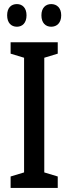

<svg xmlns="http://www.w3.org/2000/svg" viewBox="-20 -921 336 941"><path d="M15 -846C15 -809 35 -790 63 -790C90 -790 110 -809 110 -846C110 -882 90 -901 63 -901C35 -901 15 -883 15 -846ZM183 -846C183 -809 203 -790 231 -790C259 -790 280 -809 280 -846C280 -882 259 -901 231 -901C204 -901 183 -883 183 -846ZM263 0V-56L197 -76V-638L263 -658V-714H32V-658L98 -638V-76L32 -56V0Z"/></svg>

Font: Noto Sans Lao ExtraCondensed Medium
Style: Regular
Weight: 500
Width: 2
Designer: Monotype Design Team
Foundry: Monotype Imaging Inc.
Version: Version 2.003